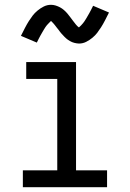

<svg xmlns="http://www.w3.org/2000/svg" viewBox="-20 -778 540 798"><path d="M75 0V-70H218V-450H89V-520H296V-70H425V0ZM308 -597Q303 -597 298 -598Q293 -599 288.5 -600Q284 -601 279.5 -603Q275 -605 270.5 -607.5Q266 -610 262.5 -612.5Q259 -615 255.5 -618Q252 -621 248 -625Q244 -629 241 -632.5Q238 -636 234.5 -639.5Q231 -643 228.5 -647Q226 -651 223 -654.5Q220 -658 216.5 -662.5Q213 -667 210 -671Q207 -675 204 -678.5Q201 -682 197.5 -685.5Q194 -689 192 -691Q188 -687 183 -682Q178 -677 175 -673.5Q172 -670 169 -665.5Q166 -661 163 -656Q160 -651 156.5 -645Q153 -639 149 -632Q145 -625 141 -617Q137 -609 133 -601L67 -629Q76 -647 84 -662.5Q92 -678 100 -690.5Q108 -703 116 -713.5Q124 -724 136 -734Q148 -744 162 -751Q176 -758 192 -758Q202 -758 211.5 -755Q221 -752 229.5 -747.5Q238 -743 245.5 -736.5Q253 -730 259.5 -722.5Q266 -715 271 -708Q276 -701 283 -692Q290 -683 295.5 -676Q301 -669 308 -664Q312 -667 317 -672.5Q322 -678 325 -681.5Q328 -685 331 -689.5Q334 -694 337 -699Q340 -704 343.5 -710Q347 -716 351 -723Q355 -730 359 -738Q363 -746 367 -754L433 -726Q424 -708 416 -692.5Q408 -677 400 -664.5Q392 -652 384 -641.5Q376 -631 364 -621Q352 -611 338 -604Q324 -597 308 -597Z"/></svg>

Font: Iosevka Curly Slab
Style: Regular
Weight: 400
Monospace: yes
Designer: Belleve Invis
Foundry: Belleve Invis
Version: Version 22.1.2; ttfautohint (v1.8.4)